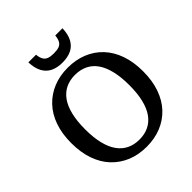

<svg xmlns="http://www.w3.org/2000/svg" viewBox="-253 -1099 1277 1277"><g transform="rotate(-45 386.0 -460.0)"><path d="M386 17Q311 17 249.5 -8Q188 -33 142.5 -80.5Q97 -128 72.5 -197.5Q48 -267 48 -355Q48 -444 72.5 -513Q97 -582 142.5 -629.5Q188 -677 249.5 -702Q311 -727 386 -727Q461 -727 523 -702Q585 -677 630 -629.5Q675 -582 699.5 -513Q724 -444 724 -355Q724 -267 699.5 -197.5Q675 -128 630 -80.5Q585 -33 523 -8Q461 17 386 17ZM386 -51Q435 -51 473.5 -69.5Q512 -88 539 -125.5Q566 -163 580 -220.5Q594 -278 594 -355Q594 -432 580 -489.5Q566 -547 539.5 -584.5Q513 -622 474 -640.5Q435 -659 386 -659Q337 -659 298.5 -640.5Q260 -622 233 -584.5Q206 -547 192 -489.5Q178 -432 178 -355Q178 -278 192 -220.5Q206 -163 233 -125.5Q260 -88 298.5 -69.5Q337 -51 386 -51ZM386 -775Q436 -775 471 -792Q506 -809 525.5 -845Q545 -881 547 -937H479Q476 -907 466.5 -890Q457 -873 438.5 -866Q420 -859 388 -859Q358 -859 339.5 -866Q321 -873 311 -890Q301 -907 298 -937H226Q228 -881 247.5 -845Q267 -809 302 -792Q337 -775 386 -775Z"/></g></svg>

Font: Roboto Serif SemiCondensed Medium
Style: Regular
Weight: 500
Width: 4
Designer: Greg Gazdowicz
Foundry: Commercial Type
Version: Version 1.007